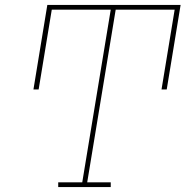

<svg xmlns="http://www.w3.org/2000/svg" viewBox="-20 -755 790 775"><path d="M215 0V-19H312L427 -716H189L136 -394H115L171 -735H709L653 -394H632L685 -716H447L332 -19H427V0Z"/></svg>

Font: Iosevka Etoile Thin
Style: Italic
Weight: 100
Italic angle: -9°
Designer: Belleve Invis
Foundry: Belleve Invis
Version: Version 22.1.2; ttfautohint (v1.8.4)